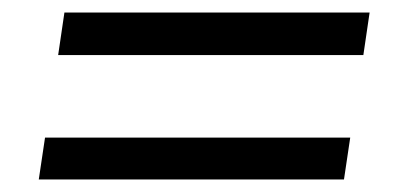

<svg xmlns="http://www.w3.org/2000/svg" viewBox="-20 -441 640 307"><path d="M73 -353 83 -421H571L561 -353ZM42 -154 52 -221H540L530 -154Z"/></svg>

Font: Nunito Sans 12pt ExtraLight 12pt Medium
Style: Italic
Weight: 500
Italic angle: -9°
Version: Version 3.101;gftools[0.9.27]